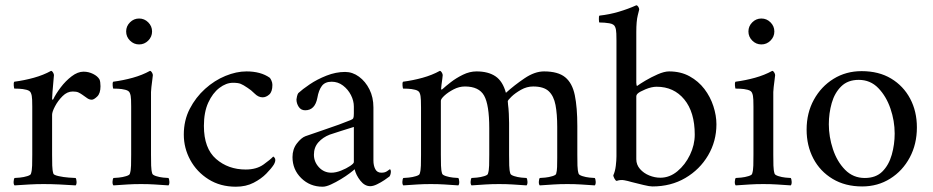

<svg xmlns="http://www.w3.org/2000/svg" viewBox="-20 -698 3527 726"><path d="M296 -427Q315 -427 332 -418.5Q349 -410 356 -398Q358 -394 359 -387Q360 -380 360 -372Q360 -345 347.5 -333Q335 -321 327 -321Q317 -321 308 -328Q299 -335 291 -340Q284 -345 276.5 -348.5Q269 -352 255 -352Q234 -352 216.5 -334.5Q199 -317 188 -296Q177 -275 177 -264V-113Q177 -91 177.5 -72Q178 -53 182 -41Q184 -36 202 -32Q220 -28 240 -26.5Q260 -25 266 -25Q269 -21 269.5 -11Q270 -1 266 3Q236 1 205 -0.5Q174 -2 145 -2Q117 -2 91 -0.5Q65 1 35 3Q31 -1 31.5 -11Q32 -21 35 -25Q41 -25 55.5 -26.5Q70 -28 83 -32Q96 -36 97 -41Q101 -53 101.5 -72Q102 -91 102 -113V-295Q102 -305 101.5 -321Q101 -337 97 -346Q94 -355 80 -358.5Q66 -362 52 -362.5Q38 -363 34 -363Q33 -365 32 -375Q31 -385 34 -389Q72 -394 108 -404Q144 -414 173 -430Q177 -430 180.5 -424Q184 -418 184 -414Q184 -411 182 -391Q180 -371 178.5 -350.5Q177 -330 177 -324Q177 -321 178.5 -321Q180 -321 181 -322Q191 -343 209.5 -367.5Q228 -392 251 -409.5Q274 -427 296 -427Z M457 -579Q457 -599 471.5 -613.5Q486 -628 506 -628Q526 -628 540.5 -613.5Q555 -599 555 -579Q555 -559 540.5 -544.5Q526 -530 506 -530Q486 -530 471.5 -544.5Q457 -559 457 -579ZM551 -113Q551 -91 551.5 -72Q552 -53 556 -41Q558 -36 570.5 -32Q583 -28 597 -26.5Q611 -25 617 -25Q620 -21 620.5 -11Q621 -1 617 3Q587 1 564.5 -0.5Q542 -2 513 -2Q485 -2 462 -0.5Q439 1 409 3Q405 -1 405.5 -11Q406 -21 409 -25Q415 -25 429.5 -26.5Q444 -28 457 -32Q470 -36 471 -41Q475 -53 475.5 -72Q476 -91 476 -113V-295Q476 -305 475.5 -321Q475 -337 471 -346Q468 -355 454 -358.5Q440 -362 426 -362.5Q412 -363 408 -363Q407 -365 406 -375Q405 -385 408 -389Q446 -394 482 -404Q518 -414 547 -430Q551 -430 554.5 -424Q558 -418 558 -414Q558 -411 556 -397Q554 -383 552.5 -369Q551 -355 551 -350Z M1010 -377Q1010 -351 998 -340.5Q986 -330 973 -330Q957 -330 943 -344Q929 -358 916 -366Q900 -377 890 -381Q880 -385 861 -385Q835 -385 809.5 -365.5Q784 -346 767.5 -310Q751 -274 751 -222Q751 -137 797 -97Q843 -57 909 -57Q950 -57 976.5 -76Q1003 -95 1013 -106Q1014 -106 1017.5 -102.5Q1021 -99 1021 -93Q1021 -85 1015 -75Q1006 -61 987 -41.5Q968 -22 939 -7Q910 8 872 8Q813 8 768.5 -20Q724 -48 699.5 -93Q675 -138 675 -189Q675 -243 697.5 -286.5Q720 -330 755.5 -362Q791 -394 832.5 -411Q874 -428 912 -428Q966 -428 1000 -404Q1003 -401 1006.5 -393Q1010 -385 1010 -377Z M1285 -426Q1313 -426 1337.5 -408Q1362 -390 1377 -360Q1392 -330 1392 -292V-91Q1392 -72 1399 -58.5Q1406 -45 1422 -45Q1436 -45 1444 -51Q1452 -57 1454 -58Q1456 -58 1457 -55Q1458 -52 1458 -50Q1458 -39 1453 -31Q1447 -26 1433.5 -17Q1420 -8 1405.5 -1Q1391 6 1380 6Q1359 6 1342.5 -15Q1326 -36 1321 -58Q1317 -54 1302.5 -43Q1288 -32 1269 -20.5Q1250 -9 1231.5 -0.5Q1213 8 1200 8Q1152 8 1119 -24.5Q1086 -57 1086 -104Q1086 -134 1102.5 -155.5Q1119 -177 1135 -183Q1163 -193 1197.5 -204.5Q1232 -216 1262 -227Q1292 -238 1306 -244Q1314 -247 1316 -251.5Q1318 -256 1318 -269V-295Q1318 -317 1307 -338.5Q1296 -360 1277 -374.5Q1258 -389 1234 -389Q1209 -389 1197 -373Q1185 -357 1180 -328Q1171 -281 1134 -281Q1118 -281 1109.5 -294Q1101 -307 1101 -322Q1101 -325 1103 -333.5Q1105 -342 1108 -346Q1123 -360 1151 -379Q1179 -398 1214.5 -412Q1250 -426 1285 -426ZM1233 -45Q1250 -45 1270 -53Q1290 -61 1304 -70.5Q1318 -80 1318 -85V-218Q1299 -212 1270 -203Q1241 -194 1227 -189Q1201 -179 1184 -160Q1167 -141 1167 -113Q1167 -86 1186 -65.5Q1205 -45 1233 -45Z M1782 -428Q1826 -428 1853.5 -409.5Q1881 -391 1893 -347Q1925 -376 1963.5 -402Q2002 -428 2037 -428Q2090 -428 2117 -406Q2144 -384 2153.5 -338Q2163 -292 2163 -221V-113Q2163 -91 2163.5 -72Q2164 -53 2168 -41Q2170 -36 2182.5 -32Q2195 -28 2209 -26.5Q2223 -25 2229 -25Q2232 -21 2232.5 -11Q2233 -1 2229 3Q2199 1 2176.5 -0.5Q2154 -2 2125 -2Q2097 -2 2074 -0.5Q2051 1 2021 3Q2017 -1 2017.5 -11Q2018 -21 2021 -25Q2027 -25 2041.5 -26.5Q2056 -28 2069 -32Q2082 -36 2083 -41Q2086 -51 2086.5 -66.5Q2087 -82 2087 -101Q2087 -104 2087 -107Q2087 -110 2087 -113V-218Q2087 -267 2080.5 -301Q2074 -335 2055 -353Q2036 -371 1996 -371Q1972 -371 1950 -358.5Q1928 -346 1914 -332.5Q1900 -319 1900 -315Q1900 -314 1900.5 -309.5Q1901 -305 1901 -303Q1903 -289 1904 -268Q1905 -247 1905 -233V-113Q1905 -91 1905.5 -72Q1906 -53 1910 -41Q1912 -36 1924.5 -32Q1937 -28 1951 -26.5Q1965 -25 1971 -25Q1974 -21 1974.5 -11Q1975 -1 1971 3Q1941 1 1918.5 -0.5Q1896 -2 1867 -2Q1839 -2 1816 -0.5Q1793 1 1763 3Q1759 -1 1759.5 -11Q1760 -21 1763 -25Q1769 -25 1783.5 -26.5Q1798 -28 1811 -32Q1824 -36 1825 -41Q1829 -53 1829.5 -72Q1830 -91 1830 -113V-213Q1830 -302 1810.5 -336.5Q1791 -371 1738 -371Q1716 -371 1695 -360Q1674 -349 1660.5 -336.5Q1647 -324 1647 -317V-113Q1647 -91 1647.5 -72Q1648 -53 1652 -41Q1654 -36 1666.5 -32Q1679 -28 1693 -26.5Q1707 -25 1713 -25Q1716 -21 1716.5 -11Q1717 -1 1713 3Q1683 1 1660.5 -0.5Q1638 -2 1609 -2Q1581 -2 1558 -0.5Q1535 1 1505 3Q1501 -1 1501.5 -11Q1502 -21 1505 -25Q1511 -25 1525.5 -26.5Q1540 -28 1553 -32Q1566 -36 1567 -41Q1571 -53 1571.5 -72Q1572 -91 1572 -113V-291Q1572 -301 1571.5 -319Q1571 -337 1567 -346Q1564 -355 1550 -358.5Q1536 -362 1522 -362.5Q1508 -363 1504 -363Q1503 -365 1502 -375Q1501 -385 1504 -389Q1542 -394 1578 -404Q1614 -414 1643 -430Q1647 -430 1650.5 -424Q1654 -418 1654 -414Q1654 -411 1652.5 -400Q1651 -389 1649.5 -378Q1648 -367 1648 -363Q1648 -359 1650 -359Q1651 -359 1653 -361Q1665 -372 1685 -387.5Q1705 -403 1730.5 -415.5Q1756 -428 1782 -428Z M2447 7Q2436 7 2413.5 1.5Q2391 -4 2375 -8Q2372 -9 2367 -10Q2354 -14 2340 -16.5Q2326 -19 2312 -14Q2308 -14 2303.5 -22.5Q2299 -31 2299 -35Q2306 -50 2308.5 -71Q2311 -92 2311 -107V-545Q2311 -555 2310.5 -571Q2310 -587 2306 -596Q2302 -607 2284 -610Q2266 -613 2246 -613Q2245 -613 2244.5 -625.5Q2244 -638 2247 -639Q2284 -643 2319.5 -653.5Q2355 -664 2386 -678Q2390 -678 2393.5 -672.5Q2397 -667 2397 -662Q2397 -662 2391.5 -640Q2386 -618 2386 -577V-385Q2386 -381 2387 -376Q2388 -371 2392 -375Q2400 -381 2421 -393.5Q2442 -406 2467 -417Q2492 -428 2510 -428Q2554 -428 2587.5 -409.5Q2621 -391 2643.5 -361.5Q2666 -332 2677.5 -296.5Q2689 -261 2689 -228Q2689 -164 2657.5 -110.5Q2626 -57 2571.5 -25Q2517 7 2447 7ZM2463 -370Q2444 -370 2421 -360.5Q2398 -351 2391 -344Q2386 -339 2386 -333V-96Q2386 -75 2400 -59Q2414 -43 2435 -34.5Q2456 -26 2477 -26Q2512 -26 2541.5 -50.5Q2571 -75 2589 -112.5Q2607 -150 2607 -189Q2607 -274 2567.5 -322Q2528 -370 2463 -370Z M2810 -579Q2810 -599 2824.5 -613.5Q2839 -628 2859 -628Q2879 -628 2893.5 -613.5Q2908 -599 2908 -579Q2908 -559 2893.5 -544.5Q2879 -530 2859 -530Q2839 -530 2824.5 -544.5Q2810 -559 2810 -579ZM2904 -113Q2904 -91 2904.5 -72Q2905 -53 2909 -41Q2911 -36 2923.5 -32Q2936 -28 2950 -26.5Q2964 -25 2970 -25Q2973 -21 2973.5 -11Q2974 -1 2970 3Q2940 1 2917.5 -0.5Q2895 -2 2866 -2Q2838 -2 2815 -0.5Q2792 1 2762 3Q2758 -1 2758.5 -11Q2759 -21 2762 -25Q2768 -25 2782.5 -26.5Q2797 -28 2810 -32Q2823 -36 2824 -41Q2828 -53 2828.5 -72Q2829 -91 2829 -113V-295Q2829 -305 2828.5 -321Q2828 -337 2824 -346Q2821 -355 2807 -358.5Q2793 -362 2779 -362.5Q2765 -363 2761 -363Q2760 -365 2759 -375Q2758 -385 2761 -389Q2799 -394 2835 -404Q2871 -414 2900 -430Q2904 -430 2907.5 -424Q2911 -418 2911 -414Q2911 -411 2909 -397Q2907 -383 2905.5 -369Q2904 -355 2904 -350Z M3238 -429Q3303 -429 3349.5 -401Q3396 -373 3421.5 -325Q3447 -277 3447 -216Q3447 -153 3420 -102.5Q3393 -52 3346 -22.5Q3299 7 3240 7Q3176 7 3128.5 -21.5Q3081 -50 3055.5 -98.5Q3030 -147 3030 -208Q3030 -271 3057.5 -321Q3085 -371 3132 -400Q3179 -429 3238 -429ZM3227 -396Q3186 -396 3161 -371.5Q3136 -347 3125 -308.5Q3114 -270 3114 -228Q3114 -181 3129.5 -134Q3145 -87 3175.5 -56Q3206 -25 3250 -25Q3292 -25 3316.5 -49.5Q3341 -74 3352 -113Q3363 -152 3363 -193Q3363 -241 3347 -287.5Q3331 -334 3301 -365Q3271 -396 3227 -396Z"/></svg>

Font: Amiri Quran
Style: Regular
Weight: 400
Designer: Khaled Hosny
Version: Version 0.117